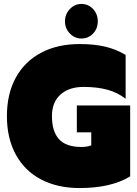

<svg xmlns="http://www.w3.org/2000/svg" viewBox="-20 -937 694 972"><path d="M309 -829Q309 -865 333.5 -891Q358 -917 392 -917Q427 -917 451 -891.5Q475 -866 475 -829Q475 -792 451 -767Q427 -742 392 -742Q358 -742 333.5 -767.5Q309 -793 309 -829ZM15 -349Q15 -462 60 -544Q105 -626 188 -670Q271 -714 383 -714Q457 -714 512 -701Q567 -688 616 -659V-437Q575 -469 523 -483Q471 -497 403 -497Q330 -497 286.5 -458.5Q243 -420 243 -349Q243 -272 278.5 -232.5Q314 -193 392 -193Q421 -193 442 -201V-267H369V-403H639V-44Q542 15 383 15Q271 15 188 -28.5Q105 -72 60 -154.5Q15 -237 15 -349Z"/></svg>

Font: Readiness Black
Style: Regular
Weight: 900
Designer: Katatrad Team
Foundry: CadsonDemak
Version: Version 1.00;April 23, 2019;FontCreator 11.5.0.2425 64-bit; 